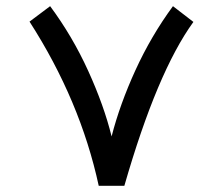

<svg xmlns="http://www.w3.org/2000/svg" viewBox="-20 -599 718 619"><path d="M75.2 -529.3 141.6 -579.1Q213.4 -482.4 264.4 -370.4Q315.4 -258.3 339.8 -159.2Q366.2 -262.2 416.7 -372.8Q467.3 -483.4 537.6 -579.1L603.5 -528.3Q486.3 -366.7 380.9 0H298.3Q238.8 -274.9 75.2 -529.3Z"/></svg>

Font: GanjNamehSans
Style: Regular
Weight: 400
Designer: Mohammad Saleh Souzanchi
Foundry: http://font-store.ir
Version: Version:0.0.4;RFB:1.2.5;Building:2016-12-11 09:43:53.670092